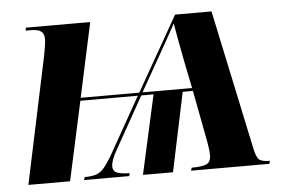

<svg xmlns="http://www.w3.org/2000/svg" viewBox="-43 -596 990 656"><g transform="rotate(-5 451.5 -268.0)"><path d="M121 -435Q124 -450 126.5 -466Q129 -482 129 -492Q129 -510 118.5 -518Q108 -526 81 -526H66L67 -536H288L233 -281H434L579 -536H704L805 -60Q812 -25 822.5 -17.5Q833 -10 858 -10L856 0H587L590 -10Q626 -10 641 -17Q656 -24 656 -46Q656 -65 651 -92L617 -271H582L525 0H422L482 -271H440L340 -93Q320 -58 320 -38Q320 -21 335 -15.5Q350 -10 377 -10L375 0H220L223 -10Q246 -10 261 -14.5Q276 -19 288.5 -33Q301 -47 317 -74L428 -271H231L172 0H29ZM445 -281H615L595 -380Q588 -416 582 -449Q576 -482 572 -505H571Q561 -486 547 -461Q533 -436 512 -399Z"/></g></svg>

Font: Noto Serif Display SemiCondensed
Style: Bold Italic
Weight: 700
Width: 4
Italic angle: -12°
Designer: Monotype Design Team
Foundry: Monotype Imaging Inc.
Version: Version 2.009